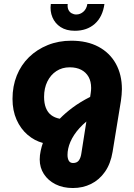

<svg xmlns="http://www.w3.org/2000/svg" viewBox="-20 -729 676 967"><path d="M347 218Q297 218 259.5 199Q222 180 201 147.5Q180 115 180 74Q180 53 185 30Q190 7 196 -9Q154 -20 119 -50Q84 -80 63.5 -126Q43 -172 43 -231Q43 -295 64.5 -348.5Q86 -402 126 -441Q166 -480 220.5 -502Q275 -524 339 -524Q419 -524 476 -493.5Q533 -463 563.5 -408Q594 -353 594 -280Q594 -266 592.5 -251Q591 -236 589 -221L547 36Q537 96 508.5 136.5Q480 177 438.5 197.5Q397 218 347 218ZM348 92Q368 92 377.5 78.5Q387 65 390 42L415 -117Q396 -101 380.5 -84Q365 -67 353.5 -49.5Q342 -32 334.5 -14.5Q327 3 323.5 19.5Q320 36 320 51Q320 69 326.5 80.5Q333 92 348 92ZM281 -131Q308 -159 345.5 -187Q383 -215 434 -241L437 -261Q438 -268 438.5 -274Q439 -280 439 -286Q439 -319 426 -342Q413 -365 389 -377.5Q365 -390 331 -390Q293 -390 264 -371Q235 -352 218.5 -318.5Q202 -285 202 -241Q202 -209 211 -186Q220 -163 237.5 -149.5Q255 -136 281 -131ZM357 -574Q314 -574 285.5 -592.5Q257 -611 244 -642Q231 -673 236 -709H321Q319 -692 324.5 -680Q330 -668 341 -662Q352 -656 364 -656Q384 -656 400 -670Q416 -684 420 -709H506Q497 -644 457.5 -609Q418 -574 357 -574Z"/></svg>

Font: MuseoModerno Thin
Style: Bold Italic
Weight: 700
Italic angle: -9°
Version: Version 1.003